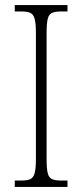

<svg xmlns="http://www.w3.org/2000/svg" viewBox="-20 -734 324 754"><path d="M38 0V-25H63Q87 -25 99 -30.5Q111 -36 116 -54Q121 -72 121 -109V-605Q121 -642 116 -660Q111 -678 99 -683.5Q87 -689 63 -689H38V-714H245V-689H221Q197 -689 184.5 -683.5Q172 -678 167.5 -660Q163 -642 163 -605V-109Q163 -72 167.5 -54Q172 -36 184.5 -30.5Q197 -25 221 -25H245V0Z"/></svg>

Font: Noto Serif Tamil Condensed ExtraLight
Style: Italic
Weight: 200
Width: 3
Italic angle: -12°
Designer: Indian Type Foundry, Tom Grace, and the Monotype Design Team
Foundry: Monotype Imaging Inc.
Version: Version 2.003; ttfautohint (v1.8.4.7-5d5b)